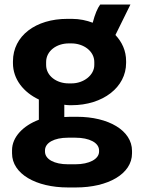

<svg xmlns="http://www.w3.org/2000/svg" viewBox="-20 -614 619 845"><path d="M37 -336C37 -266 83 -208 151 -176V-87C82 -61 33 -11 33 47V61C33 151 138 211 279 211H314C456 211 561 151 561 61V50C561 -40 457 -100 319 -100H288C280 -100 271 -99 263 -99V-153C270 -152 279 -151 286 -151H295C433 -151 535 -230 535 -337V-345C535 -391 517 -429 488 -460L554 -594H421C409 -578 398 -552 388 -514C362 -524 330 -531 297 -531H276C138 -531 37 -457 37 -344ZM183 -341C183 -390 229 -423 283 -423H294C348 -423 395 -389 395 -341V-328C395 -283 348 -247 295 -247H282C229 -247 183 -280 183 -328ZM178 48C178 14 219 -8 279 -8H312C373 -8 416 14 416 48V53C416 86 373 109 312 109H279C219 109 178 87 178 53Z"/></svg>

Font: Fixel Display Bold
Style: Bold
Weight: 700
Designer: AlfaBravo + MacPaw
Foundry: Kyrylo Tkachov, Marchela Mozhyna, Serhii Makarenko, Maria Weinstein, Zakhar Kryvoshyya
Version: Version 1.211